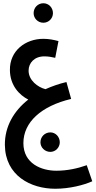

<svg xmlns="http://www.w3.org/2000/svg" viewBox="-20 -776 588 1182"><path d="M247 -636C280 -636 306 -663 306 -695C306 -729 280 -756 247 -756C213 -756 187 -729 187 -695C187 -663 213 -636 247 -636ZM320 386C409 386 497 363 548 340L514 241C458 261 394 275 327 275C236 275 124 232 124 105C124 -23 233 -123 418 -167L389 -271C343 -260 300 -245 260 -227C212 -239 156 -282 156 -341C156 -389 192 -429 253 -429C276 -429 300 -425 320 -420L340 -523C311 -531 280 -537 247 -537C137 -537 39 -464 41 -344C42 -250 99 -191 154 -163C65 -93 9 3 10 116C12 306 170 386 320 386ZM290 159C322 159 348 132 348 100C348 66 322 39 290 39C256 39 229 66 229 100C229 132 256 159 290 159Z"/></svg>

Font: Noto Sans Arabic Cond SemBd
Style: Regular
Weight: 600
Width: 3
Designer: Monotype Design Team, Nadine Chahine, Nizar Qandah and Khaled Hosny
Foundry: Monotype Imaging Inc.
Version: Version 2.012